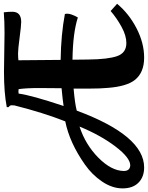

<svg xmlns="http://www.w3.org/2000/svg" viewBox="70 -850 798 1037"><g transform="rotate(-90 469.5 -331.0)"><path d="M666 -339 667 -255Q668 -147 685.5 -97.5Q703 -48 756 -48Q796 -48 843.5 -74Q891 -100 929 -133L968 -98Q915 -34 835.5 7Q756 48 677 48Q596 48 556 -3Q522 -47 514 -146Q510 -188 510 -247V-333Q429 -326 391 -316Q256 48 84 48Q33 48 2 17.5Q-29 -13 -29 -68.5Q-29 -124 7.5 -178.5Q44 -233 100 -272Q218 -355 333 -378Q380 -497 419 -652Q420 -658 420 -667.5Q420 -677 410 -684V-694Q488 -709 601 -709L810 -706Q873 -706 922 -710Q925 -686 925 -664Q925 -616 870 -616Q850 -616 786 -624.5Q722 -633 700.5 -633Q679 -633 663 -631Q663 -609 665 -403Q802 -401 913 -380Q917 -364 910 -344Q903 -324 894 -310Q811 -337 666 -339ZM95 -27Q136 -27 196.5 -106Q257 -185 305 -301Q207 -269 136.5 -199Q66 -129 65 -62Q65 -29 95 -27ZM507 -630 495 -631 483 -630Q475 -564 416 -387Q448 -392 512 -398L513 -517Q513 -590 507 -630Z"/></g></svg>

Font: Oleo Script Swash Caps
Style: Regular
Weight: 400
Designer: Soytutype
Foundry: Soytutype
Version: Version 1.002